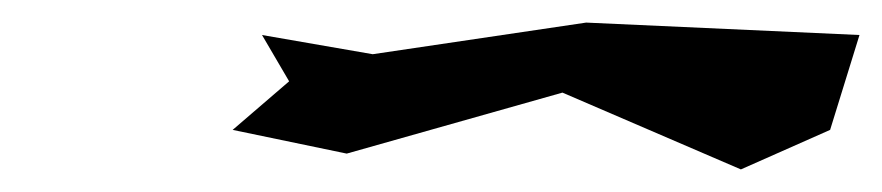

<svg xmlns="http://www.w3.org/2000/svg" viewBox="-20 -547 781 170"><path d="M186 -432 287 -411 478 -465 636 -397 715 -432 741 -516 499 -527 310 -499 212 -516 236 -475Z"/></svg>

Font: bitstorm
Style: extobl
Weight: 400
Version: Version 0.2